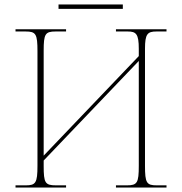

<svg xmlns="http://www.w3.org/2000/svg" viewBox="-20 -846 823 866"><path d="M244 -806H534V-826H244ZM50 0H278V-10H233C183 -10 177 -21 177 -98V-122L606 -571V-98C606 -21 599 -10 552 -10H503V0H731V-10H687C641 -10 634 -21 634 -98V-626C634 -693 645 -704 686 -704H731V-714H503V-704H556C594 -704 606 -693 606 -626V-593L177 -144V-618C177 -693 184 -704 231 -704H278V-714H50V-704H95C142 -704 149 -693 149 -615V-98C149 -21 141 -10 96 -10H50Z"/></svg>

Font: Noto Serif Display Thin
Style: Regular
Weight: 100
Designer: Monotype Design Team
Foundry: Monotype Imaging Inc.
Version: Version 2.009